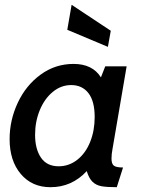

<svg xmlns="http://www.w3.org/2000/svg" viewBox="-20 -769 595 799"><path d="M20 -190Q20 -269 54 -341.5Q88 -414 149 -458.5Q210 -503 286 -503Q365 -503 400 -447L418 -493H507L448 -148Q444 -127 444 -109Q444 -87 454 -79.5Q464 -72 492 -72L466 10Q425 10 402.5 6Q380 2 365 -12.5Q350 -27 341 -57Q279 10 190 10Q113 10 66.5 -45Q20 -100 20 -190ZM374 -282Q374 -348 348 -381.5Q322 -415 276 -415Q234 -415 199.5 -386.5Q165 -358 145.5 -310.5Q126 -263 126 -208Q126 -149 150.5 -113Q175 -77 224 -77Q267 -77 301.5 -104Q336 -131 355 -178Q374 -225 374 -282ZM260 -645 278 -749 441 -641 429 -574Z"/></svg>

Font: Cabin Medium
Style: Italic
Weight: 500
Italic angle: -7°
Designer: Pablo Impallari
Foundry: Pablo Impallari. http://www.impallari.com Igino Marini. http://www.ikern.com
Version: Version 2.200